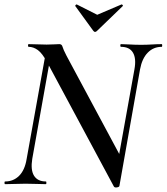

<svg xmlns="http://www.w3.org/2000/svg" viewBox="-20 -822 744 857"><path d="M488 10 191 -543Q169 -584 149 -598.5Q129 -613 108 -613Q105 -613 105 -619Q105 -625 108 -625Q126 -625 149 -624Q172 -623 188 -623Q203 -623 221.5 -624Q240 -625 245 -625Q256 -625 259 -613.5Q262 -602 277 -573L519 -122L513 8Q512 13 501.5 14.5Q491 16 488 10ZM3 0Q0 0 0 -6Q0 -12 3 -12Q40 -12 65.5 -37.5Q91 -63 99 -113L187 -602L211 -600L124 -113Q116 -63 132 -37.5Q148 -12 185 -12Q187 -12 187 -6Q187 0 185 0Q165 0 143.5 -1Q122 -2 94 -2Q70 -2 46.5 -1Q23 0 3 0ZM513 8 496 -45 580 -512Q589 -561 573.5 -587Q558 -613 520 -613Q517 -613 517 -619Q517 -625 520 -625Q537 -625 559.5 -623.5Q582 -622 610 -622Q635 -622 658 -623.5Q681 -625 702 -625Q704 -625 704 -619Q704 -613 702 -613Q665 -613 639.5 -587Q614 -561 605 -512ZM396 -685 316 -795Q315 -797 318 -800Q321 -803 323 -802L414 -756L522 -802Q524 -803 527 -800Q530 -797 528 -795L414 -685Q404 -674 396 -685Z"/></svg>

Font: Cormorant Garamond Light SemiBold
Style: Italic
Weight: 600
Italic angle: -10°
Version: Version 4.001